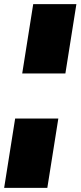

<svg xmlns="http://www.w3.org/2000/svg" viewBox="-35 -725 388 925"><path d="M72 -371 125 -705H333L280 -371ZM-15 180 38 -154H246L193 180Z"/></svg>

Font: Mulish ExtraBlack
Style: Italic
Weight: 1000
Italic angle: -9°
Designer: Vernon Adams
Foundry: Vernon Adams
Version: Version 3.603; ttfautohint (v1.8.3)